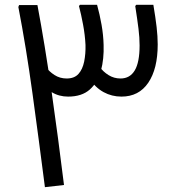

<svg xmlns="http://www.w3.org/2000/svg" viewBox="-20 -775 723 795"><path d="M483 -375Q443 -375 409 -393.5Q375 -412 351 -449L393 -498Q407 -478 429.5 -464Q452 -450 479 -450Q518 -450 538 -483.5Q558 -517 558 -587Q558 -619 553.5 -655.5Q549 -692 540 -750L544 -755H615Q624 -702 628.5 -663Q633 -624 633 -591Q633 -490 594 -432.5Q555 -375 483 -375ZM262 -375Q224 -375 194 -393.5Q164 -412 142 -449L170 -498Q183 -479 205.5 -464.5Q228 -450 256 -450Q288 -450 305 -469Q322 -488 328.5 -520Q335 -552 334 -589Q332 -630 324 -673Q316 -716 307 -750L311 -755H382Q393 -715 400.5 -672.5Q408 -630 409 -589Q411 -531 398 -482.5Q385 -434 352 -404.5Q319 -375 262 -375ZM166 0Q141 -195 114.5 -388Q88 -581 56 -746L59 -754H135Q166 -589 193.5 -396.5Q221 -204 245 -9Z"/></svg>

Font: Fustat
Style: Regular
Weight: 400
Designer: Mohamed Gaber, Khaled Hosny, Laura Garcia Mut
Foundry: Kief Type Foundry, Alif Type Foundry, Hard Type Foundry
Version: Version 1.007